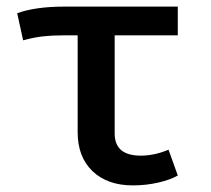

<svg xmlns="http://www.w3.org/2000/svg" viewBox="-20 -548 640 581"><path d="M518 -17Q496 -4 459 4.5Q422 13 382 13Q305 13 260 -30Q215 -73 215 -148V-441H170Q137 -441 110 -438Q83 -435 50 -426L32 -508Q87 -528 175 -528H518V-441H327V-144Q327 -77 406 -77Q447 -77 490 -95Z"/></svg>

Font: Fira Mono Medium
Style: Regular
Weight: 500
Designer: Carrois Corporate & Edenspiekermann AG
Foundry: Carrois Corporate GbR & Edenspiekermann AG
Version: Version 3.206